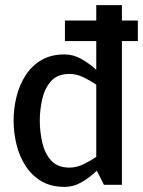

<svg xmlns="http://www.w3.org/2000/svg" viewBox="-20 -720 557 748"><path d="M251 -432Q204 -432 179 -404Q154 -376 144.5 -334Q135 -292 135 -250Q135 -208 144.5 -165.5Q154 -123 179 -95Q204 -67 251 -67Q278 -67 305 -80Q332 -93 355 -109V-390Q332 -406 305 -419Q278 -432 251 -432ZM355 -700H455V0H385L357 -55Q332 -30 299.5 -11Q267 8 231 8Q179 8 141.5 -14Q104 -36 80 -73Q56 -110 44.5 -156Q33 -202 33 -250Q33 -298 44.5 -344Q56 -390 80 -427Q104 -464 141.5 -486Q179 -508 231 -508Q266 -508 297.5 -490Q329 -472 355 -448ZM233 -560V-640H517V-560Z"/></svg>

Font: Epunda Sans Medium
Style: Regular
Weight: 500
Designer: Simon Atzbach
Foundry: typofactur
Version: Version 2.204; ttfautohint (v1.8.4.7-5d5b)